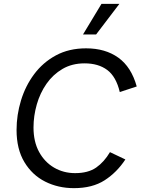

<svg xmlns="http://www.w3.org/2000/svg" viewBox="-20 -966 730 997"><path d="M507 -946H600L479 -787H411ZM364 11Q282 11 214.5 -23Q147 -57 106.5 -124.5Q66 -192 66 -291Q66 -369 89 -444.5Q112 -520 157.5 -581Q203 -642 270.5 -678.5Q338 -715 427 -715Q527 -715 594.5 -666.5Q662 -618 690 -517L602 -488Q583 -568 537 -602.5Q491 -637 419 -637Q354 -637 304.5 -608Q255 -579 221.5 -531Q188 -483 171 -423.5Q154 -364 154 -304Q154 -230 183 -177Q212 -124 261 -95.5Q310 -67 370 -67Q438 -67 479.5 -96Q521 -125 551 -176L631 -138Q587 -71 523.5 -30Q460 11 364 11Z"/></svg>

Font: Prodigy Sans
Style: Italic
Weight: 400
Italic angle: -13°
Designer: Wei Huang
Foundry: Wei Huang
Version: Version 1.003; ttfautohint (v1.8.3)